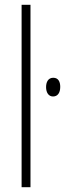

<svg xmlns="http://www.w3.org/2000/svg" viewBox="-20 -780 271 800"><path d="M107 0V-760H70V0ZM202 -456C180 -456 172 -437 172 -417C172 -395 182 -378 201 -378C220 -378 231 -393 231 -418C231 -438 224 -456 202 -456Z"/></svg>

Font: Noto Sans ExtraCondensed ExtraLight
Style: Regular
Weight: 200
Width: 2
Designer: Monotype Design Team
Foundry: Monotype Imaging Inc.
Version: Version 2.013